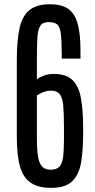

<svg xmlns="http://www.w3.org/2000/svg" viewBox="-20 -889 457 919"><path d="M224.6 10.3C270.8 10.3 304.8 -0.6 326.4 -22.2C348.1 -43.9 362.1 -74.1 368.4 -112.8C374.8 -151.5 377.9 -196.5 377.9 -247.6V-275.9C377.9 -333.2 374.4 -381 367.4 -419.4C360.4 -457.8 346.8 -486.7 326.7 -506.1C306.5 -525.5 276.5 -535.2 236.8 -535.2C220.2 -535.2 204.8 -532.6 190.7 -527.3C176.5 -522.1 165.2 -516.1 156.7 -509.3V-609.4C156.7 -650.1 157.5 -683.2 158.9 -708.7C160.4 -734.3 165 -753.1 172.6 -765.1C180.3 -777.2 193.4 -783.2 211.9 -783.2C229.5 -783.2 242.8 -780 252 -773.7C261.1 -767.3 267.3 -753.6 270.5 -732.4C273.8 -711.3 275.4 -678.5 275.4 -634.3V-608.4H365.2V-648.9C365.2 -702.6 360.5 -745.6 351.1 -777.8C341.6 -810.1 326.3 -833.3 305.2 -847.4C284 -861.6 255.5 -868.7 219.7 -868.7C177.1 -868.7 144.2 -859.3 121.1 -840.6C98 -821.9 82.1 -792.9 73.5 -753.7C64.9 -714.4 60.5 -664.1 60.5 -602.5V-241.2C60.5 -201.8 62.6 -166.6 66.7 -135.5C70.7 -104.4 78.5 -78 89.8 -56.4C101.2 -34.7 117.8 -18.2 139.4 -6.8C161.1 4.6 189.5 10.3 224.6 10.3ZM222.2 -76.7C204.6 -76.7 191.1 -81.7 181.6 -91.8C172.2 -101.9 165.7 -117.8 162.1 -139.6C158.5 -161.5 156.7 -189.8 156.7 -224.6V-432.1L166.3 -438C172.6 -441.9 181 -445.7 191.4 -449.5C201.8 -453.2 212.7 -455.1 224.1 -455.1C243 -455.1 256.8 -449.6 265.6 -438.7C274.4 -427.8 280 -409.8 282.5 -384.8C284.9 -359.7 286.1 -326.2 286.1 -284.2V-220.2C286.1 -185.4 284.7 -157.5 282 -136.5C279.2 -115.5 273.3 -100.3 264.2 -90.8C255 -81.4 241 -76.7 222.2 -76.7Z"/></svg>

Font: Antonio
Style: Regular
Weight: 400
Designer: Vernon Adams
Foundry: Vernon Adams
Version: Version 1.002